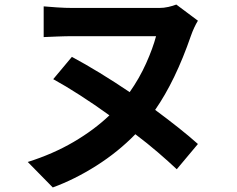

<svg xmlns="http://www.w3.org/2000/svg" viewBox="-20 -758 1040 844"><path d="M755 -738 850 -667Q842 -654 834 -637Q826 -620 819 -600Q751 -403 662 -275Q716 -235 764 -197Q812 -159 850 -125L757 -14Q721 -48 674.5 -88Q628 -128 575 -168Q499 -90 403.5 -29.5Q308 31 212 66L102 -46Q213 -81 303.5 -134Q394 -187 461 -251Q396 -298 331.5 -339.5Q267 -381 214 -410L296 -508Q354 -477 419.5 -437Q485 -397 550 -353Q593 -414 622.5 -480Q652 -546 666 -599H301Q270 -599 232 -597.5Q194 -596 172 -595V-730Q194 -728 230.5 -725.5Q267 -723 301 -723H680Q700 -723 720 -727.5Q740 -732 755 -738Z"/></svg>

Font: Noto IKEA Simplified Chinese
Style: Bold
Weight: 700
Designer: Monotype Design Team
Foundry: Monotype Imaging Inc.
Version: Version 1.100